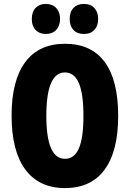

<svg xmlns="http://www.w3.org/2000/svg" viewBox="-20 -948 661 978"><path d="M582 -358Q582 -178 513 -84Q444 10 311 10Q179 10 109 -84.5Q39 -179 39 -359Q39 -538 108.5 -631.5Q178 -725 311 -725Q445 -725 513.5 -632Q582 -539 582 -358ZM216 -358Q216 -139 311 -139Q359 -139 382 -192.5Q405 -246 405 -358Q405 -471 381.5 -525Q358 -579 311 -579Q216 -579 216 -358ZM142 -851Q142 -888 161.5 -908Q181 -928 213 -928Q247 -928 266.5 -907Q286 -886 286 -851Q286 -817 266.5 -796Q247 -775 213 -775Q181 -775 161.5 -795Q142 -815 142 -851ZM335 -851Q335 -888 354.5 -908Q374 -928 407 -928Q442 -928 461 -907Q480 -886 480 -851Q480 -817 461 -796Q442 -775 407 -775Q373 -775 354 -795.5Q335 -816 335 -851Z"/></svg>

Font: Noto Sans Lao UI ExtCond Blk
Style: Regular
Weight: 900
Width: 2
Designer: Monotype Design Team
Foundry: Monotype Imaging Inc.
Version: Version 2.000; ttfautohint (v1.8.4.7-5d5b)